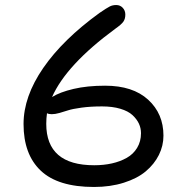

<svg xmlns="http://www.w3.org/2000/svg" viewBox="-20 -743 740 760"><path d="M352.1 -2.9Q209.5 -2.9 141.4 -67.4Q73.2 -131.8 73.2 -252Q73.2 -360.8 151.1 -473.9Q229 -586.9 374 -691.9Q403.3 -711.9 414.6 -717.5Q425.8 -723.1 439.9 -723.1Q455.6 -723.1 465.8 -712.2Q476.1 -701.2 476.1 -685.1Q476.1 -668.5 468.3 -657.2Q460.4 -646 436 -628.9Q242.7 -486.8 186 -358.9Q217.3 -378.4 271.2 -391.1Q325.2 -403.8 396 -403.8Q505.9 -403.8 566.4 -348.4Q627 -293 627 -206.1Q627 -166 608.9 -129.6Q590.8 -93.3 557.1 -64.9Q523.4 -36.6 470.2 -19.8Q417 -2.9 352.1 -2.9ZM163.1 -252.9Q163.1 -88.9 353 -88.9Q390.6 -88.9 423.1 -96.2Q455.6 -103.5 481.7 -118.2Q507.8 -132.8 522.9 -158Q538.1 -183.1 538.1 -215.8Q538.1 -235.8 529.8 -253.7Q521.5 -271.5 504.4 -287.4Q487.3 -303.2 456.3 -312.5Q425.3 -321.8 383.8 -321.8Q338.4 -321.8 302.7 -316.9Q267.1 -312 250 -306.4Q232.9 -300.8 215.6 -295.9Q198.2 -291 185.1 -291Q172.4 -291 166 -294.9Q163.1 -273.9 163.1 -252.9Z"/></svg>

Font: Shantell Sans Bouncy
Style: Regular
Weight: 400
Designer: Stephen Nixon, Anya Danilova, Shantell Martin
Foundry: Arrow Type
Version: Version 1.006;[9816181b4]